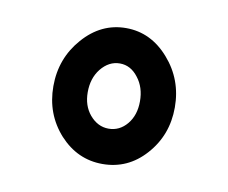

<svg xmlns="http://www.w3.org/2000/svg" viewBox="-44 -774 441 371"><g transform="rotate(10 177.0 -588.5)"><path d="M57.6 -586.9Q57.6 -641.6 92.8 -681.6Q127.9 -721.7 176.8 -721.7Q225.6 -721.7 260.7 -681.6Q295.9 -641.6 295.9 -586.9Q295.9 -532.2 260.7 -493.2Q226.6 -455.1 176.8 -455.1Q127.9 -455.1 92.8 -493.2Q57.6 -532.2 57.6 -586.9ZM125 -586.9Q125 -560.5 139.6 -543Q155.3 -524.4 176.8 -524.4Q198.2 -524.4 212.9 -542Q227.5 -559.6 227.5 -586.9Q227.5 -614.3 212.9 -632.8Q198.2 -652.3 176.8 -652.3Q155.3 -652.3 139.6 -632.8Q125 -614.3 125 -586.9Z"/></g></svg>

Font: Noto Sans Hebrew DECATHLON 
Style: Bold
Weight: 400
Designer: Monotype Design Team
Version: Version 2.000;GOOG;noto-fonts:20170220:a8a215d2e889